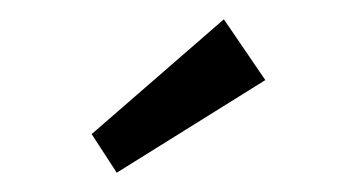

<svg xmlns="http://www.w3.org/2000/svg" viewBox="-20 -729 370 199"><path d="M255 -646 101 -550 75 -590 212 -709Z"/></svg>

Font: Electrolize
Style: Regular
Weight: 400
Designer: Valery Zaveryaev
Foundry: Cyreal (www.cyreal.org)
Version: Version 1.002